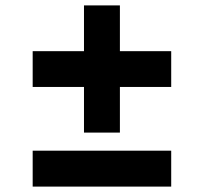

<svg xmlns="http://www.w3.org/2000/svg" viewBox="-20 -691 755 711"><path d="M291 -200V-369H101V-501.5H291V-671H424V-501.5H614V-369H424V-200ZM101 0V-133H614V0Z"/></svg>

Font: Spartan Thin
Style: Bold
Weight: 700
Version: Version 1.004